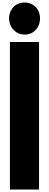

<svg xmlns="http://www.w3.org/2000/svg" viewBox="-20 -1529 395 1549"><path d="M60 0V-1190H295V0ZM53 -1381Q53 -1424 77 -1458Q87 -1474 103.5 -1486Q120 -1498 138 -1503Q157 -1509 178 -1509Q218 -1509 252 -1486Q284 -1463 297 -1423Q303 -1403 303 -1381Q303 -1326 268 -1288Q233 -1250 178 -1250Q135 -1250 104 -1275Q88 -1287 77 -1302.5Q66 -1318 59 -1340Q53 -1359 53 -1381Z"/></svg>

Font: Boldonse
Style: Regular
Weight: 400
Designer: Universitype Foundry
Foundry: Universitype Foundry
Version: Version 1.000; ttfautohint (v1.8.4.7-5d5b)